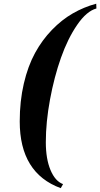

<svg xmlns="http://www.w3.org/2000/svg" viewBox="-20 -880 531 1017"><path d="M314 95.2 301.8 116.7Q84.5 37.1 84.5 -236.8Q84.5 -344.2 106.2 -437.3Q127.9 -530.3 165.5 -599.1Q203.1 -668 255.1 -721.7Q307.1 -775.4 365.7 -809.1Q424.3 -842.8 489.7 -860.4L490.7 -835Q439 -821.3 388.9 -748.5Q338.9 -675.8 303 -574.2Q267.1 -472.7 244.9 -352.8Q222.7 -232.9 222.7 -126.5Q222.7 -38.6 247.6 20.8Q272.5 80.1 314 95.2Z"/></svg>

Font: QumpellkaNo12
Style: Regular
Weight: 500
Designer: gluk (gluksza@wp.pl)
Foundry: gluk (gluksza@wp.pl)
Version: Version 00.480